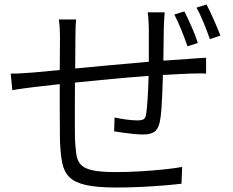

<svg xmlns="http://www.w3.org/2000/svg" viewBox="-20 -809 1040 858"><path d="M804 -758Q818 -731 836 -690Q854 -649 864 -617L818 -602Q807 -634 790.5 -675Q774 -716 759 -744ZM903 -789Q917 -762 935 -721.5Q953 -681 965 -650L918 -634Q906 -668 890 -707.5Q874 -747 858 -775ZM28 -480Q51 -480 77 -481.5Q103 -483 128 -485L247 -496L248 -642Q248 -664 247 -682Q246 -700 243 -722H320Q317 -691 317 -645L316 -503Q390 -510 476.5 -518Q563 -526 645 -533V-681Q645 -698 643.5 -719.5Q642 -741 640 -754H716Q715 -741 713.5 -720.5Q712 -700 712 -684L710 -538L827 -546Q846 -548 865.5 -549Q885 -550 901 -551V-480Q891 -481 868 -481Q845 -481 826 -480Q803 -479 773 -477.5Q743 -476 708 -474Q707 -438 705.5 -398.5Q704 -359 701.5 -323.5Q699 -288 694 -264Q687 -232 670 -220Q653 -208 619 -208Q601 -208 575.5 -210.5Q550 -213 526.5 -216.5Q503 -220 490 -222L492 -284Q518 -278 546.5 -274.5Q575 -271 593 -271Q613 -271 621.5 -276Q630 -281 633 -298Q637 -324 640 -372.5Q643 -421 644 -470Q565 -464 478.5 -456Q392 -448 315 -440Q315 -388 314.5 -337.5Q314 -287 314.5 -248Q315 -209 315 -190Q317 -149 321 -120Q325 -91 341 -73.5Q357 -56 393.5 -48Q430 -40 496 -40Q552 -40 608.5 -43.5Q665 -47 713.5 -52Q762 -57 794 -63L791 12Q758 16 709 20Q660 24 605.5 26.5Q551 29 500 29Q415 29 365 18Q315 7 290.5 -17Q266 -41 258 -81.5Q250 -122 248 -180Q248 -202 247.5 -242Q247 -282 247 -332Q247 -382 247 -433L133 -420Q110 -417 83 -413.5Q56 -410 35 -406Z"/></svg>

Font: Source Han Sans SC Normal
Style: Regular
Weight: 350
Designer: Ryoko NISHIZUKA 西塚涼子 (kana, bopomofo & ideographs); Paul D. Hunt (Latin, Greek & Cyrillic); Sandoll Communications 산돌커뮤니
Foundry: Adobe
Version: Version 2.004;hotconv 1.0.118;makeotfexe 2.5.65603